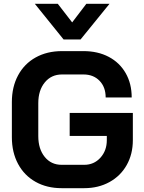

<svg xmlns="http://www.w3.org/2000/svg" viewBox="-20 -975 752 1003"><path d="M42 -258V-442Q42 -521 74.5 -581.5Q107 -642 166.5 -675Q226 -708 304 -708H416Q491 -708 548 -678Q605 -648 636.5 -593Q668 -538 668 -466H532Q532 -520 500 -553Q468 -586 416 -586H304Q248 -586 214 -544.5Q180 -503 180 -436V-264Q180 -197 213.5 -155.5Q247 -114 302 -114H420Q471 -114 504.5 -151Q538 -188 538 -243V-265H344V-385H674V-243Q674 -170 642 -113Q610 -56 552 -24Q494 8 420 8H302Q225 8 166 -25Q107 -58 74.5 -118.5Q42 -179 42 -258ZM162 -955H282L357 -858L431 -955H552L401 -769H312Z"/></svg>

Font: Bai Jamjuree
Style: Bold
Weight: 700
Designer: Katatrad Aksorn Co.,Ltd.
Foundry: Cadson Demak Co.,Ltd.
Version: Version 1.000; ttfautohint (v1.6)